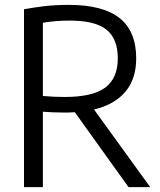

<svg xmlns="http://www.w3.org/2000/svg" viewBox="-20 -768 657 788"><path d="M78.5 0V-730Q118.5 -737.5 163.5 -742.8Q208.5 -748 262.5 -748Q402 -748 470.5 -694Q539 -640 539 -528.5Q539 -444.5 494.8 -391.8Q450.5 -339 366 -318.5L596.5 0H507.5L287 -307.5Q267.5 -306 246.5 -306Q218 -306 197.2 -307Q176.5 -308 156 -309.5V0ZM245.5 -370Q360 -370 411.8 -408.5Q463.5 -447 463.5 -528.5Q463.5 -609 417 -646.2Q370.5 -683.5 267 -683.5Q233.5 -683.5 207.8 -681.2Q182 -679 156 -674.5V-374Q181.5 -372 200.8 -371Q220 -370 245.5 -370Z"/></svg>

Font: Encode Sans SmCnd
Style: Regular
Weight: 400
Width: 4
Designer: Multiple Designers
Foundry: Impallari Type
Version: Version 3.002; ttfautohint (v1.8.3) -l 8 -r 50 -G 200 -x 14 